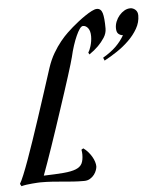

<svg xmlns="http://www.w3.org/2000/svg" viewBox="-124 -724 638 778"><g transform="rotate(-5 195.5 -335.0)"><path d="M25.9 -25.9Q75.7 -27.3 107.2 -30Q138.7 -32.7 157 -40Q175.3 -47.4 182.1 -61Q189 -74.7 189 -98.1Q189 -102.5 188.5 -107.4Q188 -112.3 187 -117.2L194.8 -122.1Q205.6 -114.7 214.1 -104.7Q222.7 -94.7 228.8 -84.2Q234.9 -73.7 238 -63.5Q241.2 -53.2 241.2 -44.9Q241.2 -39.1 238 -29.8Q234.9 -20.5 228.3 -11.7Q221.7 -2.9 211.4 3.4Q201.2 9.8 187 9.8Q162.6 9.8 141.8 8.3Q121.1 6.8 100.6 4.9Q80.1 2.9 58.1 1.5Q36.1 0 9.8 0Q6.8 0 -2.4 0.5Q-11.7 1 -23.4 2Q-35.2 2.9 -47.1 4.6Q-59.1 6.3 -67.9 8.8L-73.2 -1Q-66.4 -12.2 -56.4 -36.6Q-46.4 -61 -34.2 -94.7Q-22 -128.4 -7.6 -170.7Q6.8 -212.9 22.2 -259.8Q37.6 -306.6 54 -357.2Q70.3 -407.7 86.9 -459Q97.7 -491.7 112.8 -517.3Q127.9 -543 143.8 -562.5Q159.7 -582 173.6 -595Q187.5 -607.9 195.8 -615.2Q207 -625 221.4 -636.2Q235.8 -647.5 250.2 -657.2Q264.6 -667 277.6 -673.6Q290.5 -680.2 298.8 -680.2Q315.4 -680.2 321.3 -660.9Q327.1 -641.6 327.1 -598.1Q327.1 -578.6 315.7 -561Q304.2 -543.5 290 -529.3Q273.9 -513.2 252.9 -499L249 -506.8Q251.5 -510.3 254.4 -516.8Q257.3 -523.4 260 -532.2Q262.7 -541 264.4 -551.3Q266.1 -561.5 266.1 -571.8Q266.1 -593.3 257.6 -604.7Q249 -616.2 236.8 -616.2Q230.5 -616.2 223.1 -606Q215.8 -595.7 208.3 -578.9Q200.7 -562 193.6 -540.3Q186.5 -518.6 181.2 -495.1Q179.2 -486.3 173.1 -466.3Q167 -446.3 158.2 -418.2Q149.4 -390.1 138.2 -356Q127 -321.8 115 -285.4Q103 -249 90.6 -211.7Q78.1 -174.3 66.4 -140.1Q54.7 -106 44.2 -76.4Q33.7 -46.9 25.9 -25.9ZM434.1 -670.9Q445.3 -670.9 454.6 -662.6Q463.9 -654.3 463.9 -639.2Q463.9 -611.3 449.5 -586.2Q435.1 -561 412.8 -539.3Q390.6 -517.6 363.8 -499.8Q336.9 -481.9 312 -468.8L307.1 -481Q340.3 -500.5 360.8 -520.8Q381.3 -541 395 -564.9Q385.3 -565.4 377.2 -572Q369.1 -578.6 369.1 -596.2Q369.1 -609.4 374.5 -622.8Q379.9 -636.2 389.2 -647Q398.4 -657.7 409.9 -664.3Q421.4 -670.9 434.1 -670.9Z"/></g></svg>

Font: Romanesco
Style: Regular
Weight: 400
Designer: Astigmatic (AOETI)
Foundry: Astigmatic (AOETI)
Version: Version 1.000